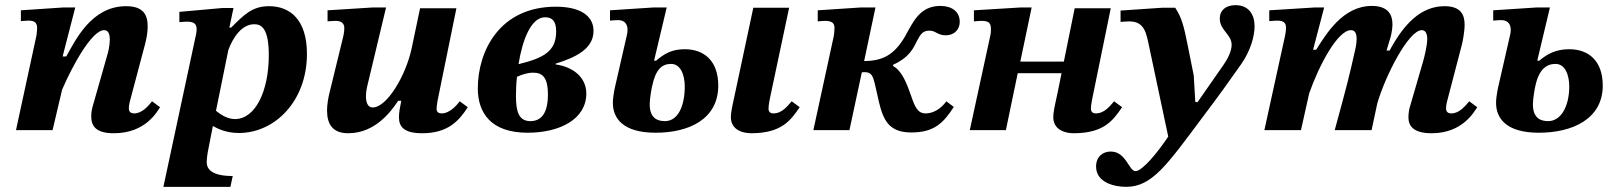

<svg xmlns="http://www.w3.org/2000/svg" viewBox="-20 -505 6269 745"><path d="M422 12C546 12 590 -73 601 -89L570 -112C555 -93 531 -65 501 -65C485 -65 480 -73 480 -85C480 -95 483 -108 483 -108L543 -334C548 -354 553 -377 553 -402C553 -447 537 -481 469 -481C333 -481 271 -345 237 -286H223L272 -476H225L61 -465V-423C61 -423 80 -425 91 -425C116 -425 124 -415 124 -396C124 -384 121 -365 121 -365L42 0H184L221 -157C260 -248 336 -388 384 -388C401 -388 406 -372 406 -351C406 -327 399 -301 399 -301L339 -90C337 -83 334 -70 334 -54C334 -14 354 12 422 12Z M907 11C1046 11 1171 -112 1171 -296C1171 -428 1106 -481 1024 -481C959 -481 927 -448 877 -398H870L886 -474H844L676 -459V-419C676 -419 692 -421 705 -421C733 -421 743 -412 743 -392C743 -385 742 -379 741 -373L614 220H874L883 178C803 178 782 152 782 124C782 116 784 96 786 86L806 -16C826 -5 858 11 907 11ZM818 -75 866 -311C885 -362 919 -411 967 -411C995 -411 1023 -394 1023 -291C1023 -150 970 -43 892 -43C864 -43 839 -58 818 -75Z M1331 12C1439 12 1501 -78 1525 -114H1537C1532 -90 1528 -68 1528 -50C1528 -12 1549 12 1618 12C1718 12 1761 -36 1795 -89L1764 -112C1757 -103 1728 -65 1694 -65C1678 -65 1674 -74 1674 -82C1674 -97 1680 -125 1680 -125L1751 -473H1610L1577 -316C1554 -210 1481 -88 1426 -88C1408 -88 1400 -106 1400 -131C1400 -144 1402 -159 1406 -175L1478 -476H1426L1251 -465V-422C1251 -422 1266 -424 1283 -424C1310 -424 1316 -409 1316 -396C1316 -381 1312 -364 1312 -364L1260 -151C1253 -124 1249 -98 1249 -76C1249 -23 1271 12 1331 12Z M2027 10C2153 10 2255 -43 2255 -142C2255 -207 2201 -246 2136 -255V-258C2209 -281 2283 -313 2283 -385C2283 -446 2228 -479 2137 -479C1917 -479 1834 -305 1834 -162C1834 -67 1885 10 2027 10ZM2038 -35C1993 -35 1982 -72 1982 -133C1982 -156 1983 -181 1986 -207C2005 -216 2028 -223 2048 -223C2083 -223 2106 -208 2106 -138C2106 -64 2079 -35 2038 -35ZM1992 -256C2007 -349 2040 -438 2095 -438C2122 -438 2138 -424 2138 -383C2138 -306 2090 -280 1992 -256Z M2524 10C2654 10 2767 -43 2767 -173C2767 -268 2713 -314 2637 -314C2587 -314 2558 -297 2525 -269L2518 -270L2567 -476H2515L2347 -465V-425C2359 -426 2369 -427 2378 -427C2405 -427 2415 -410 2415 -389C2415 -382 2414 -374 2412 -367L2369 -179C2368 -176 2358 -133 2358 -106C2358 -47 2396 10 2524 10ZM2898 12C3015 11 3049 -40 3083 -89L3052 -112C3036 -94 3015 -65 2981 -65C2969 -65 2962 -71 2962 -84C2962 -98 2968 -126 2968 -126L3042 -475H2903L2832 -142C2819 -83 2816 -67 2816 -50C2816 -15 2841 12 2898 12ZM2560 -35C2534 -35 2501 -44 2501 -100C2501 -122 2508 -161 2510 -169C2524 -237 2549 -257 2584 -257C2620 -257 2637 -216 2637 -169C2637 -96 2612 -35 2560 -35Z M3516 9C3606 9 3641 -29 3681 -90L3652 -112C3642 -98 3614 -65 3571 -65C3540 -65 3529 -93 3515 -134C3498 -183 3479 -231 3445 -249L3446 -254C3510 -283 3525 -320 3538 -346C3553 -375 3562 -386 3587 -386C3611 -386 3618 -368 3650 -368C3684 -368 3704 -392 3704 -420C3704 -461 3672 -482 3629 -482C3550 -482 3524 -422 3492 -364C3449 -291 3405 -269 3333 -268L3377 -476H3320L3153 -465V-422C3165 -423 3172 -424 3181 -424C3213 -424 3218 -412 3218 -395C3218 -386 3216 -367 3215 -364L3136 0H3276L3324 -224C3329 -225 3330 -225 3333 -225C3372 -225 3368 -203 3391 -107C3408 -37 3431 9 3516 9Z M4149 12C4266 11 4300 -40 4334 -89L4303 -112C4287 -94 4266 -65 4232 -65C4220 -65 4213 -71 4213 -84C4213 -98 4219 -126 4219 -126L4290 -473H4150L4108 -266H3939L3983 -476H3940L3759 -465V-422C3771 -423 3779 -424 3788 -424C3821 -424 3825 -413 3825 -389C3825 -387 3825 -376 3822 -364L3743 0H3883L3929 -221H4099L4083 -142C4070 -83 4067 -67 4067 -50C4067 -15 4092 12 4149 12Z M4350 220C4450 220 4508 135 4644 -47C4714 -140 4744 -182 4796 -256C4833 -309 4848 -365 4848 -403C4848 -448 4826 -485 4774 -485C4736 -485 4713 -465 4713 -433C4713 -387 4759 -372 4759 -331C4759 -307 4744 -277 4728 -254L4627 -109H4618L4612 -212L4589 -327C4573 -407 4565 -437 4540 -475H4490L4328 -464V-420C4328 -420 4350 -422 4362 -422C4422 -422 4428 -375 4439 -324L4513 25C4471 88 4412 159 4386 159C4360 159 4350 83 4290 83C4258 83 4233 104 4233 141C4233 206 4309 220 4350 220Z M5535 12C5656 12 5700 -72 5712 -89L5681 -112C5665 -93 5642 -65 5612 -65C5597 -65 5591 -72 5591 -85C5591 -95 5594 -108 5594 -108L5653 -334C5655 -342 5663 -381 5663 -409C5663 -447 5649 -481 5585 -481C5494 -481 5428 -413 5372 -309H5360L5374 -355C5375 -358 5383 -385 5383 -411C5383 -446 5368 -482 5303 -482C5190 -482 5125 -372 5087 -312H5075L5118 -476H5081L4905 -465V-423C4905 -423 4925 -425 4936 -425C4962 -425 4970 -415 4970 -397C4970 -384 4966 -365 4966 -365L4886 0H5028L5060 -143C5099 -254 5171 -388 5222 -388C5239 -388 5244 -373 5244 -354C5244 -335 5239 -313 5238 -310C5214 -204 5210 -187 5159 0H5302L5324 -103C5354 -208 5445 -388 5497 -388C5513 -388 5518 -371 5518 -354C5518 -330 5508 -288 5502 -267L5450 -88C5448 -82 5445 -64 5445 -50C5445 -19 5461 12 5535 12Z M5951 10C6081 10 6199 -43 6199 -173C6199 -268 6145 -314 6069 -314C6019 -314 5985 -297 5952 -269L5945 -270L5994 -476H5942L5774 -465V-425C5786 -426 5796 -427 5805 -427C5832 -427 5842 -410 5842 -389C5842 -382 5841 -374 5839 -367L5796 -179C5795 -176 5785 -133 5785 -106C5785 -47 5823 10 5951 10ZM5987 -35C5961 -35 5928 -44 5928 -100C5928 -122 5935 -161 5937 -169C5951 -237 5981 -257 6016 -257C6052 -257 6069 -216 6069 -169C6069 -96 6039 -35 5987 -35Z"/></svg>

Font: STIX Two Text
Style: Bold Italic
Weight: 700
Italic angle: -12°
Designer: Ross Mills, John Hudson & Paul Hanslow, Tiro Typeworks Ltd; with prior portions MicroPress Inc. and Coen Hoffman, Elsevi
Foundry: Tiro Typeworks Ltd
Version: Version 2.13 b171